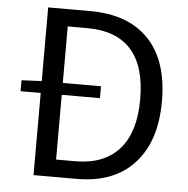

<svg xmlns="http://www.w3.org/2000/svg" viewBox="-52 -784 817 836"><g transform="rotate(5 356.0 -366.5)"><path d="M301 -76Q428 -76 495 -153Q559 -228 559 -369Q559 -658 301 -658H217V-411H384V-359H217V-76ZM308 -733Q477 -733 566 -638Q654 -545 654 -369Q654 -194 566 -98Q478 0 313 0H125V-359H37V-407L125 -411V-733Z"/></g></svg>

Font: 思源黑体R
Style: Regular
Weight: 400
Designer: Ryoko NISHIZUKA  (kana & ideographs); Paul D. Hunt (Latin, Greek & Cyrillic); Wenlong ZHANG  (bopomofo); Sandoll Communi
Foundry: Adobe Systems Incorporated
Version: Version 1.00 June 24, 2014, initial release